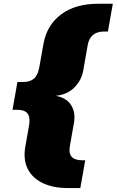

<svg xmlns="http://www.w3.org/2000/svg" viewBox="-20 -797 615 1012"><path d="M338.9 194.3Q260.7 194.3 205.8 168.2Q150.9 142.1 126.2 93.3Q101.6 44.4 113.3 -23.4L132.8 -133.8Q140.6 -176.3 126.2 -197.3Q111.8 -218.3 70.3 -218.3H45.9L71.8 -364.7H101.1Q138.7 -364.7 159.2 -382.8Q179.7 -400.9 187.5 -444.3L209 -565.4Q226.1 -663.1 300.8 -720.2Q375.5 -777.3 500.5 -777.3H574.7L548.8 -630.9H529.3Q455.1 -630.9 442.4 -559.6L418.5 -424.3Q409.7 -374 372.3 -336.2Q335 -298.3 273.9 -292Q332 -281.2 355.7 -241.7Q379.4 -202.1 369.6 -148.4L347.7 -23.4Q335.9 47.9 414.6 47.9H429.2L403.3 194.3Z"/></svg>

Font: Bevan
Style: Italic
Weight: 400
Italic angle: -10°
Designer: Vernon Adams
Foundry: Vernon Adams
Version: Version 2.100; ttfautohint (v1.8.3)